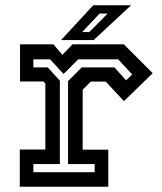

<svg xmlns="http://www.w3.org/2000/svg" viewBox="-20 -708 614 728"><path d="M55 0V-141H152V-391.5L144.5 -399H56V-540H182.5L216.5 -500L255 -540H449.5L559 -430.5L450 -324.5L381 -398.5H324L293.5 -368V-140.5H390.5V0ZM106.5 -55H339V-86H238V-400.5L290 -452.5H414L458 -403.5L481.5 -425.5L428 -483H276.5L221 -427.5L170 -483H106.5V-452.5H161L207 -402V-86H106.5ZM211.5 -556 333.5 -688H477L335 -556ZM291.5 -586.5H318.5L388 -656.5H357.5Z"/></svg>

Font: Tourney SemiBold
Style: Regular
Weight: 600
Version: Version 1.015